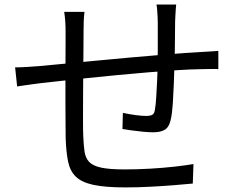

<svg xmlns="http://www.w3.org/2000/svg" viewBox="-20 -791 1040 828"><path d="M739.7 -771.3Q738.7 -763 737.9 -750Q737 -737 736.3 -723.5Q735.6 -710 735.2 -698.6Q734.8 -667.9 734.6 -635Q734.4 -602.2 733.9 -571.6Q733.4 -541 732.4 -515Q731.4 -477.2 729.7 -431.6Q728 -386.1 725.3 -345.2Q722.6 -304.3 717 -278.1Q710.5 -244.9 692.6 -232.7Q674.8 -220.5 640.5 -220.5Q622.3 -220.5 596.1 -223Q570 -225.5 546 -228.9Q522 -232.3 508.1 -234.7L509.9 -304.3Q536.2 -298.4 564.5 -294.7Q592.9 -291 609.5 -291Q628.6 -291 637.3 -296.3Q645.9 -301.5 648.1 -318.1Q651.7 -337.7 653.6 -370.3Q655.5 -402.9 657.5 -441.3Q659.4 -479.8 659.8 -514.6Q660.4 -543 660.4 -574.3Q660.4 -605.6 660.4 -637.3Q660.4 -668.9 660.4 -695.9Q660.4 -707.4 659.5 -721.5Q658.6 -735.5 657.7 -749Q656.8 -762.5 654.8 -771.3ZM344.3 -739.8Q342.1 -722.4 341.2 -702.1Q340.4 -681.8 340.4 -658.8Q340.4 -626.9 339.9 -577.7Q339.4 -528.5 338.9 -472.9Q338.4 -417.3 338.2 -364.1Q338 -310.9 338 -268.9Q338 -226.9 339 -206Q340.6 -165.5 344.5 -137.8Q348.4 -110.1 364.3 -93Q380.2 -75.9 416.3 -68.1Q452.4 -60.4 516.8 -60.4Q571.3 -60.4 627.4 -63.6Q683.4 -66.8 732.5 -72.3Q781.7 -77.9 814.4 -83.7L811.4 0.6Q778.4 3.9 729.4 7.7Q680.4 11.6 626.1 14.4Q571.8 17.2 520.9 17.2Q434.3 17.2 383.3 6.3Q332.3 -4.6 307 -29.2Q281.7 -53.7 273.5 -94.7Q265.2 -135.6 263.2 -195Q263.2 -216.4 262.7 -254.9Q262.2 -293.3 262.2 -341.5Q262.2 -389.6 262.2 -439.8Q262.2 -490 262.5 -534.8Q262.8 -579.6 262.8 -611.7Q262.8 -643.8 262.8 -655.3Q262.8 -677.9 261.5 -697.6Q260.3 -717.3 256.9 -739.8ZM45.2 -500.5Q68.9 -500.5 95.6 -502.2Q122.3 -503.9 149.3 -506Q181.9 -509 243 -514.8Q304 -520.6 381.4 -528.1Q458.7 -535.5 542.1 -543Q625.4 -550.5 703.8 -556.8Q782.2 -563.1 843.7 -566.5Q863.5 -567.9 883.7 -568.9Q904 -570 921.6 -571.4V-492.7Q914.5 -493.7 900.7 -493.5Q886.9 -493.3 871.5 -493.2Q856.1 -493 843.3 -492.6Q803.5 -492.2 746 -488.5Q688.6 -484.8 622.2 -479.3Q555.9 -473.8 486.9 -467.3Q418 -460.8 354.2 -454Q290.4 -447.2 238.6 -441.6Q186.9 -436 155 -432.3Q139.6 -430.3 121.2 -427.9Q102.9 -425.4 85.2 -422.8Q67.5 -420.2 53.9 -418.2Z"/></svg>

Font: Noto Sans HK Thin
Style: Regular
Weight: 100
Designer: Ryoko NISHIZUKA 西塚涼子 (kana, bopomofo & ideographs); Paul D. Hunt (Latin, Greek & Cyrillic); Sandoll Communications 산돌커뮤니
Foundry: Adobe
Version: Version 2.004-H2;hotconv 1.0.118;makeotfexe 2.5.65603